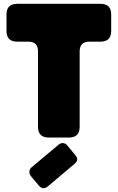

<svg xmlns="http://www.w3.org/2000/svg" viewBox="-20 -720 616 1005"><path d="M14 -644Q14 -700 70 -700H506Q562 -700 562 -644V-558Q562 -502 506 -502H448Q397 -502 397 -451V-56Q397 0 341 0H235Q179 0 179 -56V-451Q179 -502 128 -502H70Q14 -502 14 -558ZM141 201Q133 190 134 177Q135 164 145 156L287 37Q298 28 310.5 29Q323 30 332 41L375 93Q395 116 371 137L230 256Q205 276 184 252Z"/></svg>

Font: LT Crewmate
Style: Regular
Weight: 400
Designer: Daniel Lyons
Foundry: LyonsType
Version: Version 1.001;FEAKit 1.0